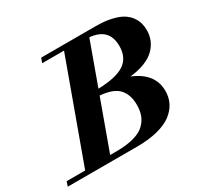

<svg xmlns="http://www.w3.org/2000/svg" viewBox="-177 -840 1060 1018"><g transform="rotate(-30 353.0 -331.5)"><path d="M-35.6 0 -25.9 -28.3H87.4L308.1 -634.8H174.3L184.6 -663.1H517.6Q571.3 -663.1 612.3 -653.8Q653.3 -644.5 677.5 -629.6Q701.7 -614.7 716.8 -593.8Q731.9 -572.8 737.3 -552.5Q742.7 -532.2 742.7 -509.3Q742.7 -477.1 731.2 -449.5Q719.7 -421.9 696.5 -398.9Q673.3 -376 634.5 -360.6Q595.7 -345.2 544.4 -339.8Q667 -289.6 667 -181.2Q667 -142.6 651.1 -110.6Q635.3 -78.6 603 -53.5Q570.8 -28.3 516.1 -14.2Q461.4 0 388.7 0ZM574.7 -509.3Q574.7 -618.7 459.5 -628.9L365.2 -368.7Q475.1 -371.6 524.9 -405Q574.7 -438.5 574.7 -509.3ZM499 -193.4Q499 -255.4 466.1 -291.5Q433.1 -327.6 352.5 -334L243.2 -33.2H282.7Q345.2 -33.2 389.2 -45.7Q433.1 -58.1 456.3 -81.1Q479.5 -104 489.3 -131.1Q499 -158.2 499 -193.4Z"/></g></svg>

Font: Elstob 18pt ExtraBold
Style: Italic
Weight: 800
Italic angle: -20°
Designer: Peter S. Baker
Version: Version 1.015